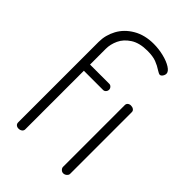

<svg xmlns="http://www.w3.org/2000/svg" viewBox="-227 -856 945 945"><g transform="rotate(45 245.5 -383.0)"><path d="M426 -452V-22Q426 -14 418 -7Q410 0 400 0Q391 0 384 -7Q377 -14 377 -22V-452Q377 -461 383.5 -466.5Q390 -472 400 -472Q411 -472 418.5 -466.5Q426 -461 426 -452ZM115 -582V-472H249Q257 -472 263 -465.5Q269 -459 269 -451Q269 -442 263 -435.5Q257 -429 249 -429H115V-21Q115 -12 107.5 -6Q100 0 89 0Q79 0 72.5 -5.5Q66 -11 66 -21V-581Q66 -628 89 -670.5Q112 -713 157.5 -739.5Q203 -766 265 -766Q300 -766 334.5 -757.5Q369 -749 391 -735Q413 -721 413 -706Q413 -700 410 -693.5Q407 -687 402.5 -683Q398 -679 393 -679Q390 -679 384.5 -681.5Q379 -684 373 -688Q352 -702 328.5 -711Q305 -720 267 -720Q212 -720 178 -698Q144 -676 129.5 -644.5Q115 -613 115 -582Z"/></g></svg>

Font: Dosis
Style: Regular
Weight: 400
Designer: Edgar Tolentino, Pablo Impallari, Igino Marini
Foundry: Edgar Tolentino, Pablo Impallari, Igino Marini
Version: Version 1.007;Glyphs 3.1.1 (3134)